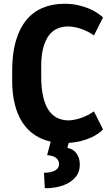

<svg xmlns="http://www.w3.org/2000/svg" viewBox="-20 -741 578 1008"><path d="M521 -61.5Q511.2 -50.8 494.6 -39.3Q478 -27.8 455.1 -17.6Q432.1 -7.3 403.3 0Q374.5 7.3 340.8 9.3L333.5 34.7Q343.8 37.1 355.5 42.5Q367.2 47.9 376.7 58.3Q386.2 68.8 392.6 85Q398.9 101.1 398.9 124Q398.9 157.2 382.6 180.7Q366.2 204.1 340.1 219Q314 233.9 281.2 240.7Q248.5 247.6 215.3 247.1L210.9 166Q222.7 166 236.3 164.3Q250 162.6 262 157.7Q273.9 152.8 282 143.6Q290 134.3 290 119.1Q290 111.3 286.6 103.5Q283.2 95.7 275.9 89.4Q268.6 83 256.6 78.9Q244.6 74.7 227.5 73.7L246.1 2.4Q199.2 -7.8 161.9 -32.7Q124.5 -57.6 98.1 -97.7Q71.8 -137.7 57.9 -192.9Q43.9 -248 43.9 -318.8V-370.6Q43.9 -459 62.7 -524.7Q81.5 -590.3 116.9 -634Q152.3 -677.7 203.4 -699.5Q254.4 -721.2 318.4 -721.2Q356.4 -721.2 388.4 -714.1Q420.4 -707 445.8 -696.5Q471.2 -686 490 -673.3Q508.8 -660.6 521 -649.4L473.1 -554.7Q459 -565.4 442.1 -574Q425.3 -582.5 407.5 -588.9Q389.6 -595.2 371.8 -598.6Q354 -602.1 337.9 -602.1Q306.6 -602.1 280.5 -590.6Q254.4 -579.1 235.8 -554Q217.3 -528.8 206.8 -489Q196.3 -449.2 196.3 -392.6V-339.8Q196.3 -276.9 206.8 -232.7Q217.3 -188.5 236.3 -161.1Q255.4 -133.8 282 -121.3Q308.6 -108.9 340.8 -108.9Q355.5 -109.4 372.8 -112.8Q390.1 -116.2 407.7 -122.6Q425.3 -128.9 442.1 -137.5Q459 -146 473.1 -156.2Z"/></svg>

Font: Ufes Sans ExtraBold
Style: Regular
Weight: 800
Designer: Ricardo Esteves & Filipe Motta
Foundry: ProDesignUfes - Ricardo Esteves, Filipe Motta (This is a derivative work, based on Roboto family, by Christian Robertson
Version: Version 2.0